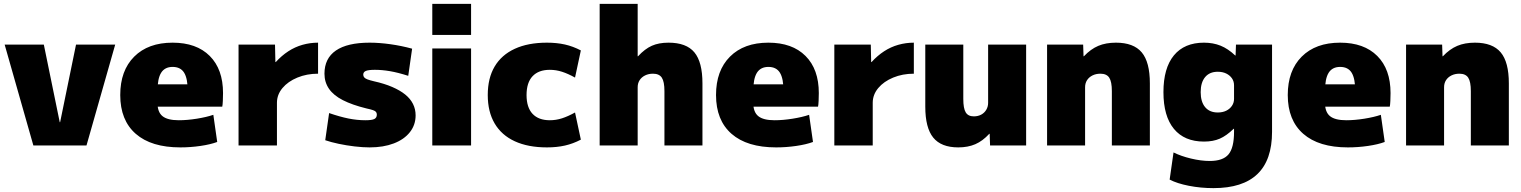

<svg xmlns="http://www.w3.org/2000/svg" viewBox="-20 -750 7843 990"><path d="M152 0 4 -520H206L288 -120H290L372 -520H574L426 0Z M910 10Q760 10 680 -60Q600 -130 600 -260Q600 -386 672 -458Q744 -530 870 -530Q993 -530 1061.5 -461.5Q1130 -393 1130 -270Q1130 -252 1129 -230Q1128 -208 1126 -200H710V-315H971L948 -280Q948 -345 929.5 -375Q911 -405 870 -405Q830 -405 811 -375Q792 -345 792 -280V-220Q792 -172 818 -151Q844 -130 902 -130Q945 -130 995 -138Q1045 -146 1080 -158L1100 -18Q1065 -5 1013.5 2.5Q962 10 910 10Z M1210 0V-520H1398L1400 -430H1402Q1432 -463 1466.5 -485.5Q1501 -508 1540 -519Q1579 -530 1620 -530V-370Q1562 -370 1513.5 -350Q1465 -330 1436.5 -296Q1408 -262 1408 -220V0Z M1886 10Q1851 10 1808.5 5Q1766 0 1726 -8.5Q1686 -17 1657 -27L1677 -167Q1732 -148 1776.5 -139Q1821 -130 1864 -130Q1898 -130 1910.5 -136.5Q1923 -143 1923 -159Q1923 -167 1919 -172.5Q1915 -178 1903.5 -182Q1892 -186 1869 -191Q1796 -209 1748 -233.5Q1700 -258 1676.5 -292Q1653 -326 1653 -370Q1653 -449 1712 -489.5Q1771 -530 1886 -530Q1936 -530 1993 -522Q2050 -514 2105 -499L2085 -359Q2032 -376 1991 -383Q1950 -390 1913 -390Q1881 -390 1867 -384.5Q1853 -379 1853 -365Q1853 -357 1858 -351Q1863 -345 1875 -340.5Q1887 -336 1908 -331Q1962 -319 2002.5 -301.5Q2043 -284 2069.5 -262.5Q2096 -241 2109.5 -214Q2123 -187 2123 -155Q2123 -106 2093.5 -68.5Q2064 -31 2010.5 -10.5Q1957 10 1886 10Z M2209 -570V-730H2409V-570ZM2209 0V-500H2409V0Z M2800 10Q2703 10 2634.5 -21.5Q2566 -53 2530.5 -113.5Q2495 -174 2495 -260Q2495 -347 2530.5 -407Q2566 -467 2634.5 -498.5Q2703 -530 2800 -530Q2851 -530 2893 -520.5Q2935 -511 2975 -490L2945 -350Q2909 -370 2878 -380Q2847 -390 2815 -390Q2757 -390 2726 -357Q2695 -324 2695 -260Q2695 -196 2726 -163Q2757 -130 2815 -130Q2847 -130 2878 -140Q2909 -150 2945 -170L2975 -30Q2935 -9 2893 0.5Q2851 10 2800 10Z M3072 0V-730H3268V-460H3270Q3305 -498 3341 -514Q3377 -530 3427 -530Q3519 -530 3560.5 -480Q3602 -430 3602 -320V0H3406V-280Q3406 -329 3392.5 -349.5Q3379 -370 3347 -370Q3324 -370 3306 -361Q3288 -352 3278 -336.5Q3268 -321 3268 -300V0Z M3982 10Q3832 10 3752 -60Q3672 -130 3672 -260Q3672 -386 3744 -458Q3816 -530 3942 -530Q4065 -530 4133.5 -461.5Q4202 -393 4202 -270Q4202 -252 4201 -230Q4200 -208 4198 -200H3782V-315H4043L4020 -280Q4020 -345 4001.5 -375Q3983 -405 3942 -405Q3902 -405 3883 -375Q3864 -345 3864 -280V-220Q3864 -172 3890 -151Q3916 -130 3974 -130Q4017 -130 4067 -138Q4117 -146 4152 -158L4172 -18Q4137 -5 4085.5 2.5Q4034 10 3982 10Z M4282 0V-520H4470L4472 -430H4474Q4504 -463 4538.5 -485.5Q4573 -508 4612 -519Q4651 -530 4692 -530V-370Q4634 -370 4585.5 -350Q4537 -330 4508.5 -296Q4480 -262 4480 -220V0Z M4921 10Q4833 10 4792 -40.5Q4751 -91 4751 -200V-520H4947V-240Q4947 -191 4959.5 -170.5Q4972 -150 5001 -150Q5023 -150 5039.5 -159Q5056 -168 5065.5 -184Q5075 -200 5075 -220V-520H5271V0H5085L5083 -60H5081Q5047 -23 5009 -6.5Q4971 10 4921 10Z M5379 0V-520H5565L5567 -460H5569Q5604 -497 5643 -513.5Q5682 -530 5734 -530Q5825 -530 5867 -480Q5909 -430 5909 -320V0H5713V-280Q5713 -329 5699.5 -349.5Q5686 -370 5654 -370Q5631 -370 5613 -361Q5595 -352 5585 -336.5Q5575 -321 5575 -300V0Z M6237 220Q6171 220 6110 208Q6049 196 6011 176L6031 36Q6069 55 6121 67.5Q6173 80 6218 80Q6286 80 6314.5 46Q6343 12 6343 -70V-86H6341Q6304 -50 6269.5 -35Q6235 -20 6188 -20Q6087 -20 6033 -85.5Q5979 -151 5979 -275Q5979 -399 6033 -464.5Q6087 -530 6188 -530Q6235 -530 6273.5 -514.5Q6312 -499 6349 -464H6351L6353 -520H6539V-70Q6539 75 6463.5 147.5Q6388 220 6237 220ZM6259 -170Q6284 -170 6302.5 -179Q6321 -188 6332 -204Q6343 -220 6343 -240V-310Q6343 -331 6332 -346.5Q6321 -362 6302.5 -371Q6284 -380 6259 -380Q6217 -380 6194 -352.5Q6171 -325 6171 -275Q6171 -225 6194 -197.5Q6217 -170 6259 -170Z M6930 10Q6780 10 6700 -60Q6620 -130 6620 -260Q6620 -386 6692 -458Q6764 -530 6890 -530Q7013 -530 7081.5 -461.5Q7150 -393 7150 -270Q7150 -252 7149 -230Q7148 -208 7146 -200H6730V-315H6991L6968 -280Q6968 -345 6949.5 -375Q6931 -405 6890 -405Q6850 -405 6831 -375Q6812 -345 6812 -280V-220Q6812 -172 6838 -151Q6864 -130 6922 -130Q6965 -130 7015 -138Q7065 -146 7100 -158L7120 -18Q7085 -5 7033.5 2.5Q6982 10 6930 10Z M7230 0V-520H7416L7418 -460H7420Q7455 -497 7494 -513.5Q7533 -530 7585 -530Q7676 -530 7718 -480Q7760 -430 7760 -320V0H7564V-280Q7564 -329 7550.5 -349.5Q7537 -370 7505 -370Q7482 -370 7464 -361Q7446 -352 7436 -336.5Q7426 -321 7426 -300V0Z"/></svg>

Font: M PLUS 1 Thin Black
Style: Regular
Weight: 900
Version: Version 1.001